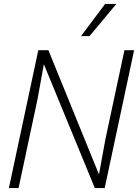

<svg xmlns="http://www.w3.org/2000/svg" viewBox="-20 -952 699 972"><path d="M25 0 174 -698H225L481 -69L514 -249L610 -698H659L510 0H460L202 -627L170 -450L74 0ZM390 -769 512 -932H569L433 -769Z"/></svg>

Font: Azeret Mono Thin Thin
Style: Italic
Weight: 250
Italic angle: -12°
Version: Version 1.002